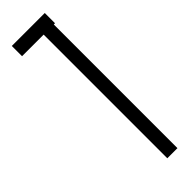

<svg xmlns="http://www.w3.org/2000/svg" viewBox="-226 -647 652 652"><g transform="rotate(-45 99.5 -321.5)"><path d="M121.2 0V-593.9H17.5V-643.1H175.8V-593.9H169.9V0Z"/></g></svg>

Font: Marapfhont
Style: Book
Weight: 400
Version: Version 0.15